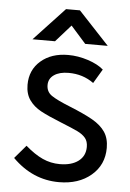

<svg xmlns="http://www.w3.org/2000/svg" viewBox="-52 -748 542 798"><g transform="rotate(5 219.0 -349.5)"><path d="M30 -74 77 -129Q115 -96 149 -80.5Q183 -65 221 -65Q270 -65 298.5 -86.5Q327 -108 327 -146Q327 -169 315.5 -183Q304 -197 282.5 -207.5Q261 -218 211 -238Q156 -260 125.5 -276.5Q95 -293 77 -318.5Q59 -344 59 -382Q59 -444 103 -482Q147 -520 217 -520Q258 -520 299.5 -506.5Q341 -493 365 -472L330 -413Q285 -446 225 -446Q187 -446 164.5 -430.5Q142 -415 142 -388Q142 -360 164.5 -344.5Q187 -329 242 -307Q304 -282 339 -262Q374 -242 392 -215.5Q410 -189 410 -149Q410 -78 358 -34Q306 10 224 10Q114 10 30 -74ZM191 -709H249L377 -572H283L220 -643L157 -572H63Z"/></g></svg>

Font: Bellota
Style: Bold
Weight: 700
Designer: Kemie Guaida
Foundry: Kemie Guaida
Version: Version 4.001